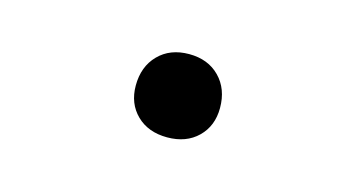

<svg xmlns="http://www.w3.org/2000/svg" viewBox="-35 -521 670 361"><g transform="rotate(15 300.0 -341.0)"><path d="M300 -260Q263 -260 240.5 -282Q218 -304 218 -339Q218 -376 240.5 -399Q263 -422 300 -422Q337 -422 359.5 -399Q382 -376 382 -339Q382 -304 359.5 -282Q337 -260 300 -260Z"/></g></svg>

Font: JetBrains Mono
Style: Regular
Weight: 400
Monospace: yes
Designer: Philipp Nurullin, Konstantin Bulenkov
Foundry: JetBrains
Version: Version 2.305